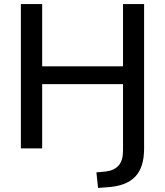

<svg xmlns="http://www.w3.org/2000/svg" viewBox="-20 -725 807 938"><path d="M459 193 451 117 496 113Q538 108 559.5 83.5Q581 59 581 11V-314H186V0H82V-705H186V-401H581V-705H684V0Q684 46 673.5 80Q663 114 641 137.5Q619 161 584.5 174Q550 187 502 190Z"/></svg>

Font: Nunito Sans 12pt SemiBold
Style: Regular
Weight: 600
Designer: Vernon Adams
Foundry: Vernon Adams
Version: Version 3.101;gftools[0.9.27]